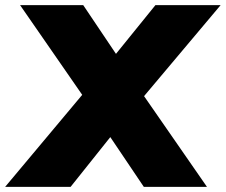

<svg xmlns="http://www.w3.org/2000/svg" viewBox="-82 -725 876 745"><path d="M477 -352 721 0H476L346 -193L192 0H-62L237 -357L-4 -705H241L368 -516L521 -705H774Z"/></svg>

Font: Nunito Sans Heavy Heavy
Style: Italic
Weight: 400
Italic angle: -4.541°
Designer: Vernon Adams
Foundry: Vernon Adams
Version: Version 2.002